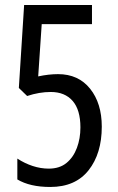

<svg xmlns="http://www.w3.org/2000/svg" viewBox="-20 -734 469 764"><path d="M211 -439Q292 -439 338.5 -381Q385 -323 385 -230Q385 -123 332.5 -56.5Q280 10 180 10Q99 10 49 -20V-103Q78 -84 110 -73.5Q142 -63 174 -63Q217 -63 244.5 -85.5Q272 -108 286 -145.5Q300 -183 300 -227Q300 -297 269 -332.5Q238 -368 182 -368Q159 -368 135.5 -364Q112 -360 88 -352L55 -384L76 -714H346V-638H146L132 -430Q174 -439 211 -439Z"/></svg>

Font: Noto Sans Lao UI ExtCond
Style: Regular
Weight: 400
Width: 2
Designer: Monotype Design Team
Foundry: Monotype Imaging Inc.
Version: Version 2.000; ttfautohint (v1.8.4.7-5d5b)